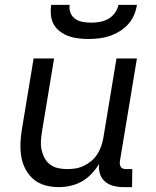

<svg xmlns="http://www.w3.org/2000/svg" viewBox="-20 -760 640 788"><path d="M221 8Q192 8 165 0.5Q138 -7 118 -24Q98 -41 85 -65Q72 -89 67.5 -116.5Q63 -144 64 -172.5Q65 -201 70 -230L118 -520H202L152 -218Q149 -199 148 -180Q147 -161 151 -143.5Q155 -126 163.5 -110.5Q172 -95 186 -84.5Q200 -74 218 -70Q236 -66 255 -66Q272 -66 289 -68.5Q306 -71 323 -79Q340 -87 354.5 -99Q369 -111 379 -126.5Q389 -142 395 -159Q401 -176 404 -193L458 -520H542L472 -98Q471 -92 472 -85.5Q473 -79 476.5 -74Q480 -69 486.5 -67.5Q493 -66 500 -66H523L522 8H487Q466 8 446 3Q426 -2 411 -15Q396 -28 390 -47.5Q384 -67 387 -88Q374 -66 356 -47Q338 -28 316 -15.5Q294 -3 269.5 2.5Q245 8 221 8ZM343 -600Q322 -600 301 -602.5Q280 -605 261 -612Q242 -619 226 -631Q210 -643 200.5 -660Q191 -677 189 -698Q187 -719 190 -740H266Q263 -723 269.5 -707Q276 -691 289.5 -682Q303 -673 320 -670Q337 -667 354 -667Q371 -667 389 -670Q407 -673 423.5 -682Q440 -691 451.5 -707Q463 -723 466 -740H542Q539 -719 530 -698Q521 -677 505.5 -660Q490 -643 470 -631Q450 -619 429 -612Q408 -605 386 -602.5Q364 -600 343 -600Z"/></svg>

Font: Iosevka Extended
Style: Italic
Weight: 400
Width: 7
Italic angle: -9°
Monospace: yes
Designer: Belleve Invis
Foundry: Belleve Invis
Version: Version 32.5.0; ttfautohint (v1.8.4)